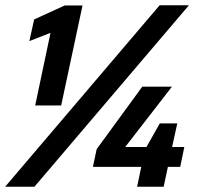

<svg xmlns="http://www.w3.org/2000/svg" viewBox="-38 -708 759 728"><path d="M95.4 -308 153.5 -583.4 73.3 -552.2 91.5 -634.3 207.4 -687.3H274.9L193.9 -308ZM-18.5 0 567.2 -688H678.3L92.6 0ZM481.9 0 497.6 -75.2H314.3L328.5 -142.4L501.4 -379.3H613.9L436.8 -150.7H517.4L567.9 -240.2H634.2L614.6 -150.7H660.9L645.3 -75.2H598.6L582.5 0Z"/></svg>

Font: Saira Thin
Style: Italic
Weight: 100
Italic angle: -12°
Designer: Hector Gatti with collaboration of the Omnibus-Type team
Foundry: Omnibus-Type
Version: Version 1.101